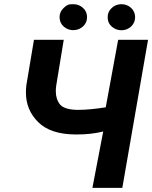

<svg xmlns="http://www.w3.org/2000/svg" viewBox="-20 -902 731 922"><path d="M497.1 -817.9C497.1 -799.8 503.9 -785.2 517.1 -773.9C530.3 -762.7 545.4 -756.8 562 -756.8C563 -756.8 564 -756.8 564.9 -756.8C583 -757.3 598.6 -763.7 610.8 -775.9C623 -788.1 628.9 -802.7 628.9 -820.8C628.4 -838.4 621.6 -853 608.9 -864.7C595.7 -876 581.1 -881.8 564 -881.8C563 -881.8 562 -881.8 561 -881.8C542.5 -881.3 527.3 -874.5 515.1 -862.3C502.9 -850.1 497.1 -836.4 497.1 -820.3C497.1 -819.3 497.1 -818.8 497.1 -817.9ZM266.1 -817.9C266.6 -799.8 273.4 -785.2 286.6 -773.9C299.8 -762.7 314.5 -757.3 330.6 -757.3C331.5 -757.3 332.5 -757.3 333.5 -757.3C352.1 -757.8 367.7 -764.2 379.9 -776.4C392.1 -788.1 397.9 -802.2 397.9 -818.4C397.9 -819.3 397.9 -819.8 397.9 -820.8C397.9 -837.9 391.6 -852.1 378.4 -864.3C365.2 -876 350.1 -881.8 333 -881.8C332 -881.8 326.7 -881.8 316.9 -881.3C307.1 -880.9 296.4 -874.5 284.2 -862.3C272 -850.1 266.1 -836.4 266.1 -820.3C266.1 -819.3 266.1 -818.8 266.1 -817.9ZM547.4 -710.9 487.8 -386.7C435.1 -378.4 391.6 -374.5 358.4 -374.5C355 -374.5 351.6 -374.5 348.1 -374.5C308.6 -375.5 281.7 -384.3 268.1 -400.4C254.9 -417 248 -438 248 -463.4C248 -472.2 248.5 -481.4 250 -491.2L286.1 -710.9H143.1L106.4 -491.7C105 -480 104.5 -468.3 104.5 -457.5C104.5 -401.9 124 -354.5 163.1 -315.9C202.1 -276.9 261.7 -256.8 341.8 -256.3C344.7 -256.3 347.7 -256.3 350.6 -256.3C396.5 -256.3 438 -261.2 475.6 -270.5L423.8 0H567.4L690.9 -710.9Z"/></svg>

Font: Roboto
Style: Bold Italic
Weight: 700
Italic angle: -12°
Designer: Google
Version: Version 2.137; 2017